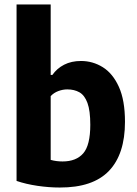

<svg xmlns="http://www.w3.org/2000/svg" viewBox="-20 -828 610 858"><path d="M247 10Q199 10 147.8 2.5Q96.5 -5 54 -19.5V-808H206.5V-493H214Q234 -522 266.5 -538.8Q299 -555.5 342 -555.5Q394.5 -555.5 439.2 -527.8Q484 -500 511.2 -440Q538.5 -380 538.5 -283.5Q538.5 -139 466.8 -64.2Q395 10.5 247 10ZM259.5 -106.5Q320.5 -106.5 352 -142.8Q383.5 -179 383.5 -270.5Q383.5 -333.5 370.8 -368Q358 -402.5 335 -415.5Q312 -428.5 281 -428.5Q260.5 -428.5 240.5 -421Q220.5 -413.5 206.5 -398.5V-113.5Q231.5 -106.5 259.5 -106.5Z"/></svg>

Font: Encode Sans SmCnd
Style: Bold
Weight: 700
Width: 4
Designer: Multiple Designers
Foundry: Impallari Type
Version: Version 3.002; ttfautohint (v1.8.3) -l 8 -r 50 -G 200 -x 14 